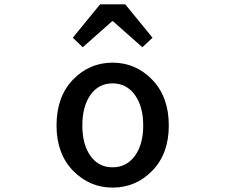

<svg xmlns="http://www.w3.org/2000/svg" viewBox="-20 -854 1040 887"><path d="M500 12.7Q393.6 12.7 317.4 -65.4Q241.2 -143.6 241.2 -274.4Q241.2 -407.2 316.9 -485.8Q392.6 -564.5 500 -564.5Q607.4 -564.5 683.6 -485.4Q759.8 -406.2 759.8 -274.4Q759.8 -143.6 683.6 -65.4Q607.4 12.7 500 12.7ZM397.9 -133.8Q435.5 -81.1 500 -81.1Q564.5 -81.1 603 -133.8Q641.6 -186.5 641.6 -274.4Q641.6 -362.3 603 -415.5Q564.5 -468.8 500 -468.8Q435.5 -468.8 397.9 -415.5Q360.4 -362.3 360.4 -274.4Q360.4 -186.5 397.9 -133.8ZM316.4 -679.7 442.4 -834H558.6L684.6 -679.7L637.7 -635.7L502 -755.9H498L362.3 -635.7Z"/></svg>

Font: GenEi Gothic M SemiBold
Style: Regular
Weight: 500
Designer: o_tamon (Modified); [Source Han Sans]
Ryoko NISHIZUKA  (kana & ideographs); Paul D. Hunt (Latin, Greek & Cyrillic); Wenl
Version: Version 1.1a;Original Version 1.004